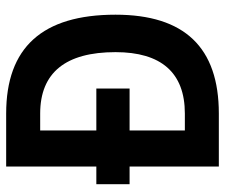

<svg xmlns="http://www.w3.org/2000/svg" viewBox="-74 -660 733 626"><g transform="rotate(-90 293.0 -346.5)"><path d="M5.9 -291H63.5V0H236.3C451.7 0 558.6 -111.8 558.6 -336.9C558.6 -575.7 451.7 -693.4 236.3 -693.4H63.5V-399.4H5.9ZM181.2 -110.8V-291H317.9V-399.4H181.2V-582.5H236.3C369.6 -582.5 436.5 -499.5 436.5 -336.9C436.5 -188 369.6 -110.8 236.3 -110.8Z"/></g></svg>

Font: Cascadia Code NF SemiBold
Style: Regular
Weight: 600
Monospace: yes
Designer: Aaron Bell
Foundry: Saja Typeworks
Version: Version 2404.023